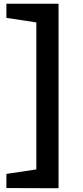

<svg xmlns="http://www.w3.org/2000/svg" viewBox="-20 -850 440 1020"><path d="M14 149V74L173 50V-731L14 -755V-830H291V150Z"/></svg>

Font: RocknRoll One
Style: Regular
Weight: 400
Designer: Fontworks Inc.
Foundry: Fontworks Inc.
Version: Version 1.100